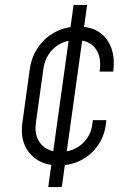

<svg xmlns="http://www.w3.org/2000/svg" viewBox="-20 -660 539 780"><path d="M231 100H176L279 -640H334ZM412 -172 411 -162Q406 -111.5 379.8 -72.2Q353.5 -33 311.8 -10.5Q270 12 218.5 12Q143.5 12 101.8 -36Q60 -84 71 -162L101 -379Q108 -429.5 135.2 -468.5Q162.5 -507.5 204.2 -529.8Q246 -552 297 -552Q373 -552 410.8 -503.8Q448.5 -455.5 441 -379L440 -369H385L386 -379Q391.5 -432.5 366.5 -464.8Q341.5 -497 289 -497Q236 -497 199.8 -464.8Q163.5 -432.5 156 -379L126 -162Q118.5 -109 145.5 -76Q172.5 -43 225 -43Q277.5 -43 314.2 -76Q351 -109 356 -162L357 -172Z"/></svg>

Font: Mohave Light
Style: Italic
Weight: 300
Italic angle: -8°
Designer: Gumpita Rahayu
Foundry: Tokotype
Version: Version 2.003